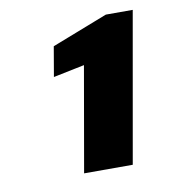

<svg xmlns="http://www.w3.org/2000/svg" viewBox="-52 -749 390 443"><g transform="rotate(-10 143.5 -528.0)"><path d="M111 -352 154 -598 81 -583 93 -653 224 -704H287L225 -352Z"/></g></svg>

Font: DM Sans 24pt Black
Style: Italic
Weight: 900
Italic angle: -10°
Designer: Colophon Foundry, Jonny Pinhorn
Foundry: Colophon Foundry
Version: Version 4.004;gftools[0.9.30]